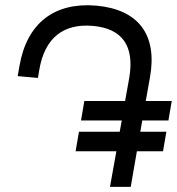

<svg xmlns="http://www.w3.org/2000/svg" viewBox="-20 -729 690 749"><path d="M356 -707C519 -692 595 -595 565 -427L535 -259H455L468 -335H650L637 -259H535L514 -139H434L447 -215H629L616 -139H514L490 0H409L434 -139H275L288 -215H447L455 -259H296L309 -335H468L484 -424C506 -551 456 -618 342 -628C228 -638 154 -582 133 -455L128 -425L49 -432L56 -472C85 -639 192 -721 356 -707Z"/></svg>

Font: Fixel Display
Style: Italic
Weight: 400
Italic angle: -10°
Designer: AlfaBravo + MacPaw
Foundry: Kyrylo Tkachov, Marchela Mozhyna, Serhii Makarenko, Maria Weinstein, Zakhar Kryvoshyya
Version: Version 1.210;Glyphs 3.2 (3217)